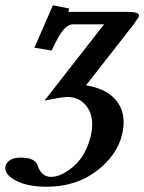

<svg xmlns="http://www.w3.org/2000/svg" viewBox="-23 -478 545 725"><path d="M236.8 -439.9Q235.8 -433.1 232.9 -433.1H460Q502 -433.1 502 -418.9Q502 -418.9 502 -416Q501 -414.1 481.9 -386.2L301.8 -155.8Q370.6 -144.5 407.2 -108.2Q443.8 -71.8 443.8 -16.1Q443.8 5.9 438 29.8Q419.9 107.9 342 167.5Q264.2 227.1 152.8 227.1Q84 227.1 40.5 205.6Q-2.9 184.1 -2.9 157.2V150.9Q6.8 116.7 56.2 117.2Q109.4 117.2 119.1 147Q133.3 189.9 169.9 189.9Q209 189.9 256.1 148.9Q303.2 107.9 320.8 30.8Q324.7 13.7 325.2 -6.8Q325.2 -53.7 299.1 -82.8Q272.9 -111.8 231.9 -111.8Q211.9 -111.8 145 -98.1L370.1 -386.2H252Q234.9 -386.2 217 -366.2Q199.2 -346.2 171.9 -287.1L106.9 -297.9L176.8 -458L238.8 -445.8Q236.8 -441.9 236.8 -439.9Z"/></svg>

Font: Linux Libertine
Style: Semibold Italic
Weight: 600
Italic angle: -11.5°
Designer: Philipp H. Poll
Foundry: Philipp H. Poll
Version: Version 5.1.2 ; ttfautohint (v0.9)